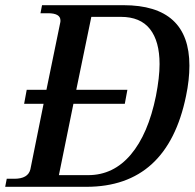

<svg xmlns="http://www.w3.org/2000/svg" viewBox="-43 -720 750 740"><path d="M687 -467Q687 -412 674 -350Q602 0 290 0H-23L-17 -31H12Q65 -31 74 -67L125 -320H50L60 -374H136L189 -632Q190 -635 190 -641Q190 -669 142 -669H113L119 -700H433Q687 -700 687 -467ZM572 -473Q572 -561 535 -608Q498 -655 423 -655H309L251 -374H448L438 -320H240L184 -45H297Q394 -45 461 -124Q528 -203 558 -350Q572 -422 572 -473Z"/></svg>

Font: Taviraj Medium
Style: Italic
Weight: 500
Italic angle: -12°
Designer: Katatrad Team
Foundry: CadsonDemak
Version: Version 1.001